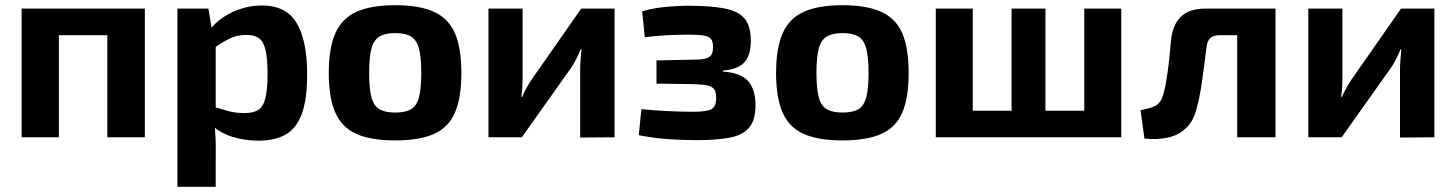

<svg xmlns="http://www.w3.org/2000/svg" viewBox="-20 -527 5589 737"><path d="M536 -494V0H392V-494ZM206 -494V0H63V-494ZM401 -494 400 -392H200V-494Z M985 -506Q1079 -506 1119 -438Q1159 -370 1159 -243Q1159 -144 1138 -88.5Q1117 -33 1075.5 -10Q1034 13 972 13Q920 13 871.5 -2Q823 -17 787 -52L796 -118Q830 -108 857 -100.5Q884 -93 919 -93Q951 -93 970 -104Q989 -115 998 -147.5Q1007 -180 1007 -242Q1007 -303 999 -336Q991 -369 973 -381Q955 -393 926 -393Q893 -393 866 -381Q839 -369 805 -345L786 -413Q806 -440 837.5 -461Q869 -482 907 -494Q945 -506 985 -506ZM780 -494 795 -404 808 -389V-68L803 -56Q806 -26 807.5 6Q809 38 808 70V190H661V-494Z M1497 -507Q1590 -507 1646 -481.5Q1702 -456 1726.5 -399Q1751 -342 1751 -246Q1751 -152 1726.5 -95Q1702 -38 1646 -13Q1590 12 1497 12Q1404 12 1348 -13Q1292 -38 1267 -95Q1242 -152 1242 -246Q1242 -342 1267 -399Q1292 -456 1348 -481.5Q1404 -507 1497 -507ZM1497 -400Q1459 -400 1437 -387Q1415 -374 1406 -341Q1397 -308 1397 -246Q1397 -186 1406 -153Q1415 -120 1437 -107.5Q1459 -95 1497 -95Q1536 -95 1557.5 -107.5Q1579 -120 1588 -153Q1597 -186 1597 -246Q1597 -308 1588 -341Q1579 -374 1557.5 -387Q1536 -400 1497 -400Z M2339 -494V0L2207 1V-259Q2207 -278 2208.5 -297Q2210 -316 2212 -338H2209Q2202 -320 2191.5 -299.5Q2181 -279 2171 -265L1983 0H1855V-494H1986V-228Q1986 -210 1985 -192.5Q1984 -175 1981 -155H1984Q1992 -174 2001.5 -190.5Q2011 -207 2021 -222L2211 -494Z M2619 -505Q2706 -505 2759.5 -495Q2813 -485 2837.5 -456.5Q2862 -428 2862 -371Q2862 -315 2837.5 -288Q2813 -261 2755 -256V-252Q2823 -248 2851.5 -216Q2880 -184 2880 -123Q2880 -66 2855.5 -37Q2831 -8 2780.5 1.5Q2730 11 2652 11Q2599 11 2543.5 7Q2488 3 2432 -8L2442 -108Q2491 -103 2544 -100.5Q2597 -98 2642 -98Q2693 -98 2711 -108Q2729 -118 2729 -151Q2729 -173 2721.5 -184Q2714 -195 2695 -199Q2676 -203 2642 -204L2500 -206V-295L2641 -298Q2671 -298 2687.5 -302Q2704 -306 2710.5 -316.5Q2717 -327 2717 -347Q2717 -368 2709 -377.5Q2701 -387 2681.5 -390.5Q2662 -394 2626 -394Q2581 -394 2536 -391.5Q2491 -389 2455 -384L2445 -484Q2493 -497 2540 -501Q2587 -505 2619 -505Z M3214 -507Q3307 -507 3363 -481.5Q3419 -456 3443.5 -399Q3468 -342 3468 -246Q3468 -152 3443.5 -95Q3419 -38 3363 -13Q3307 12 3214 12Q3121 12 3065 -13Q3009 -38 2984 -95Q2959 -152 2959 -246Q2959 -342 2984 -399Q3009 -456 3065 -481.5Q3121 -507 3214 -507ZM3214 -400Q3176 -400 3154 -387Q3132 -374 3123 -341Q3114 -308 3114 -246Q3114 -186 3123 -153Q3132 -120 3154 -107.5Q3176 -95 3214 -95Q3253 -95 3274.5 -107.5Q3296 -120 3305 -153Q3314 -186 3314 -246Q3314 -308 3305 -341Q3296 -374 3274.5 -387Q3253 -400 3214 -400Z M3714 -494V0H3572V-494ZM4176 -102V0H3707V-102ZM3993 -494V0H3863V-494ZM4284 -494V0H4142V-494Z M4863 -494V-392H4663Q4638 -392 4626 -381Q4614 -370 4611 -344Q4606 -304 4600.5 -262Q4595 -220 4589 -182.5Q4583 -145 4575 -118Q4564 -66 4534.5 -37Q4505 -8 4463.5 1Q4422 10 4373 5L4358 -104Q4382 -109 4398.5 -114Q4415 -119 4426 -129Q4437 -139 4443 -158Q4449 -175 4453.5 -198.5Q4458 -222 4462 -250.5Q4466 -279 4469 -309.5Q4472 -340 4475 -372Q4481 -432 4513 -463Q4545 -494 4607 -494ZM4876 -494V0H4729V-494Z M5486 -494V0L5354 1V-259Q5354 -278 5355.5 -297Q5357 -316 5359 -338H5356Q5349 -320 5338.5 -299.5Q5328 -279 5318 -265L5130 0H5002V-494H5133V-228Q5133 -210 5132 -192.5Q5131 -175 5128 -155H5131Q5139 -174 5148.5 -190.5Q5158 -207 5168 -222L5358 -494Z"/></svg>

Font: Exo 2
Style: Bold
Weight: 700
Designer: Natanael Gama
Foundry: Natanael Gama
Version: Version 2.010